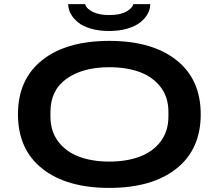

<svg xmlns="http://www.w3.org/2000/svg" viewBox="-20 -897 1058 929"><path d="M310.1 -877H392.1Q397 -856 427.7 -840.1Q458.5 -824.2 507.8 -824.2Q561.5 -824.2 591.1 -840.8Q620.6 -857.4 625 -877H707Q707 -853.5 695.1 -831.1Q683.1 -808.6 659.7 -789.6Q636.2 -770.5 596.9 -758.8Q557.6 -747.1 507.8 -747.1Q458 -747.1 418.7 -758.8Q379.4 -770.5 356.4 -789.8Q333.5 -809.1 321.8 -831.3Q310.1 -853.5 310.1 -877ZM66.9 -344.2Q66.9 -513.2 184.3 -606.2Q301.8 -699.2 508.8 -699.2Q715.8 -699.2 833.5 -606.2Q951.2 -513.2 951.2 -344.2Q951.2 -174.3 833.5 -81.1Q715.8 12.2 508.8 12.2Q301.8 12.2 184.3 -81.1Q66.9 -174.3 66.9 -344.2ZM508.8 -115.2Q592.8 -115.2 656.5 -139.2Q720.2 -163.1 757.6 -212.9Q794.9 -262.7 794.9 -333V-356Q794.9 -426.3 757.3 -475.6Q719.7 -524.9 656.2 -548.3Q592.8 -571.8 508.8 -571.8Q380.4 -571.8 302.2 -516.1Q224.1 -460.4 224.1 -356V-333Q224.1 -262.7 261.2 -212.9Q298.3 -163.1 361.8 -139.2Q425.3 -115.2 508.8 -115.2Z"/></svg>

Font: Archivo Expanded SemiBold
Style: Regular
Weight: 600
Width: 7
Designer: Hector Gatti
Foundry: Omnibus-Type
Version: Version 2.001